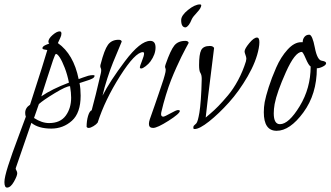

<svg xmlns="http://www.w3.org/2000/svg" viewBox="-88 -573 1496 869"><path d="M268 -215Q274 -217 287 -222Q300 -227 311 -230Q322 -233 333 -233Q340 -233 340 -230Q340 -223 330 -217.5Q320 -212 299.5 -206Q279 -200 272 -197Q277 -171 277 -140Q277 -62 237.5 -26.5Q198 9 144 9Q86 9 54 -17Q45 9 20 81.5Q-5 154 -16 186Q-17 188 -17 190Q-17 193 -13.5 199Q-10 205 -10 211Q-10 223 -25 249.5Q-40 276 -56 276Q-68 276 -68 251Q-68 230 -51.5 178Q-35 126 -3.5 42.5Q28 -41 29 -45Q26 -52 26 -62Q26 -85 48 -99Q115 -306 126 -346Q126 -347 115 -348.5Q104 -350 104 -355Q104 -363 120 -370L135 -376Q131 -380 131 -384Q131 -398 150 -414.5Q169 -431 182 -431Q190 -431 190 -421Q190 -412 185 -402L174 -378Q245 -328 268 -215ZM229 -183Q212 -183 160 -151.5Q108 -120 88 -102L66 -39Q101 -16 134 -16Q185 -16 209.5 -49.5Q234 -83 234 -131Q234 -153 229 -183ZM224 -199Q217 -235 205 -266Q193 -297 182.5 -313Q172 -329 165 -329Q162 -329 152 -300.5Q142 -272 125 -218Q108 -164 99 -137Q147 -170 224 -199Z M593 -295Q585 -284 571.5 -273.5Q558 -263 551 -263Q545 -263 545 -269Q545 -273 554.5 -297Q564 -321 564 -330Q564 -337 559 -337Q524 -337 455.5 -229Q387 -121 354 -18Q348 -10 335 -2Q322 6 313 6Q307 6 304 1Q304 -26 310.5 -48Q317 -70 327 -74Q349 -157 358 -198L368 -240Q370 -247 370 -256Q370 -261 368 -265Q366 -269 366 -273Q366 -279 368 -284Q384 -347 400.5 -370Q417 -393 449 -393Q461 -393 463 -385Q462 -382 448.5 -350Q435 -318 423.5 -290Q412 -262 398 -219Q384 -176 376 -140Q409 -205 478 -296.5Q547 -388 592 -388Q616 -388 616 -358Q616 -327 593 -295Z M823 -550Q823 -537 804 -517Q785 -497 780 -486Q767 -453 752 -449Q732 -449 732 -482Q732 -503 763 -528Q794 -553 817 -553Q822 -553 823 -550ZM766 -379Q764 -376 752.5 -354Q741 -332 733 -316Q725 -300 711 -269Q697 -238 686 -210Q675 -182 663 -143Q651 -104 642 -65Q641 -62 641 -57Q641 -45 651 -45Q657 -45 683.5 -60Q710 -75 718 -75Q725 -75 726 -71Q726 -59 675 -26.5Q624 6 605 6Q586 6 586 -12Q586 -21 590 -33Q601 -64 612.5 -97Q624 -130 630 -148Q636 -166 642.5 -185Q649 -204 652 -213.5Q655 -223 657.5 -232.5Q660 -242 661 -247Q662 -252 662 -257Q662 -261 660.5 -264.5Q659 -268 659 -270Q659 -274 662 -283Q684 -346 701 -367Q718 -388 751 -388Q764 -388 766 -379Z M1083 -354Q1072 -295 1033 -227.5Q994 -160 948 -109Q902 -58 858.5 -23.5Q815 11 793 11Q787 11 787 6Q787 -1 789 -3.5Q791 -6 793.5 -8Q796 -10 800 -14Q804 -18 807.5 -30.5Q811 -43 814.5 -63.5Q818 -84 821 -123.5Q824 -163 825 -216Q825 -234 819 -243Q813 -252 813 -278Q813 -327 822.5 -346Q832 -365 862 -365Q876 -365 881 -356Q846 -77 843 -41Q844 -42 863 -58Q882 -74 900.5 -93Q919 -112 943.5 -141Q968 -170 989.5 -210Q1011 -250 1025 -295Q1027 -303 1027 -307Q1027 -314 1023 -324.5Q1019 -335 1019 -340Q1019 -352 1040 -377.5Q1061 -403 1075 -403Q1086 -403 1086 -382Q1086 -370 1083 -354Z M1346 -264Q1346 -147 1285 -64Q1224 19 1164 19Q1106 19 1106 -65Q1106 -88 1110 -111Q1115 -137 1128 -178Q1141 -219 1162 -267Q1183 -315 1213.5 -348.5Q1244 -382 1275 -382H1282Q1282 -396 1290 -406Q1298 -416 1312 -416Q1326 -415 1337 -357.5Q1348 -300 1369 -298Q1388 -295 1388 -287Q1388 -279 1373 -271.5Q1358 -264 1346 -264ZM1318 -272Q1309 -277 1296 -307.5Q1283 -338 1278 -338Q1247 -338 1206 -246.5Q1165 -155 1155 -102Q1151 -79 1151 -60Q1151 -11 1179 -11Q1219 -11 1268.5 -92.5Q1318 -174 1318 -272Z"/></svg>

Font: Bilbo Swash Caps
Style: Regular
Weight: 400
Designer: Robert E. Leuschke
Foundry: Robert E. Leuschke
Version: Version 1.003